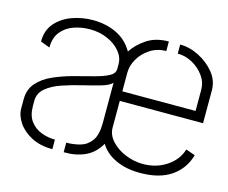

<svg xmlns="http://www.w3.org/2000/svg" viewBox="-80 -628 875 737"><g transform="rotate(15 358.0 -260.0)"><path d="M530 0Q474 0 432.5 -19.5Q391 -39 371 -73Q348 -33 311 -16.5Q274 0 227 -1V-39Q256 -39 282.5 -46.5Q309 -54 326 -77.5Q343 -101 343 -149V-308Q331 -295 299.5 -286Q268 -277 228.5 -267.5Q189 -258 152 -245.5Q115 -233 91 -213Q67 -193 67 -162V-142Q67 -104 84 -81.5Q101 -59 127.5 -49Q154 -39 182 -39V-1Q134 -1 99 -19Q64 -37 45 -65Q26 -93 26 -121V-157Q26 -197 49 -223Q72 -249 108 -265Q144 -281 184.5 -292Q225 -303 261 -312Q297 -321 320 -332.5Q343 -344 343 -363V-382Q343 -409 324 -432Q305 -455 273 -469Q241 -483 203 -483Q170 -483 139.5 -472.5Q109 -462 89.5 -438Q70 -414 70 -375L33 -389Q33 -434 58.5 -463Q84 -492 123.5 -506Q163 -520 205 -520Q257 -520 299 -500Q341 -480 365 -438Q384 -468 419.5 -492Q455 -516 507 -516V-478Q471 -478 443 -459.5Q415 -441 399.5 -414Q384 -387 384 -359V-285H675V-369Q675 -399 657 -424Q639 -449 611 -464.5Q583 -480 552 -480V-516Q590 -516 627.5 -497Q665 -478 690 -447Q715 -416 715 -378V-247H384V-141Q384 -112 406 -88Q428 -64 462 -50Q496 -36 532 -36Q585 -36 625.5 -63Q666 -90 679 -133L716 -120Q700 -64 653.5 -32Q607 0 530 0Z"/></g></svg>

Font: Stick No Bills ExtraLight ExtraLight
Style: Regular
Weight: 250
Version: Version 2.000